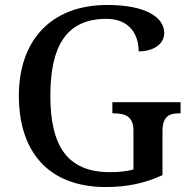

<svg xmlns="http://www.w3.org/2000/svg" viewBox="-20 -744 769 774"><path d="M407 10C494 10 565 -6 635 -38V-214C635 -275 662 -287 701 -287H708V-332H433V-287H439C484 -287 518 -275 518 -218V-61C492 -53 457 -50 423 -50C248 -50 183 -160 183 -358C183 -556 246 -668 409 -668C503 -668 539 -604 539 -537C600 -537 642 -567 642 -611C642 -675 566 -724 413 -724C179 -724 56 -574 56 -358C56 -137 171 10 407 10Z"/></svg>

Font: Noto Serif Tamil Medium
Style: Italic
Weight: 500
Italic angle: -12°
Designer: Indian Type Foundry, Tom Grace, and the Monotype Design Team
Foundry: Monotype Imaging Inc.
Version: Version 2.003